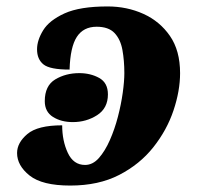

<svg xmlns="http://www.w3.org/2000/svg" viewBox="-20 -566 618 596"><path d="M198 10Q111 10 72 -21Q33 -52 33 -91Q33 -123 65 -150Q97 -177 173 -177Q173 -129 190.5 -91.5Q208 -54 244 -54Q268 -54 287 -75.5Q306 -97 321 -131Q336 -165 346 -203.5Q356 -242 361 -278Q366 -314 366 -339Q366 -378 360 -411Q354 -444 335.5 -463.5Q317 -483 280 -483Q239 -483 218.5 -451.5Q198 -420 196 -350Q135 -350 115 -366Q95 -382 95 -413Q95 -441 114 -472Q133 -503 180.5 -524.5Q228 -546 314 -546Q374 -546 425 -523Q476 -500 507.5 -454.5Q539 -409 539 -339Q539 -284 518.5 -223Q498 -162 456 -109Q414 -56 350 -23Q286 10 198 10ZM206 -187Q170 -187 144.5 -203Q119 -219 119 -252Q119 -300 151.5 -319.5Q184 -339 226 -339Q261 -339 288 -324Q315 -309 315 -273Q315 -230 281.5 -208.5Q248 -187 206 -187Z"/></svg>

Font: Noto Serif ExtraBold
Style: Italic
Weight: 800
Italic angle: -12°
Designer: Monotype Design Team
Foundry: Monotype Imaging Inc.
Version: Version 2.013